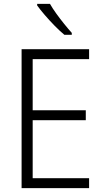

<svg xmlns="http://www.w3.org/2000/svg" viewBox="-20 -967 534 987"><path d="M438 0H91V-714H438V-663H148V-400H421V-349H148V-51H438ZM237 -947Q250 -924 269.5 -897Q289 -870 310 -844Q331 -818 349 -798V-788H311Q288 -807 261 -834.5Q234 -862 210 -890Q186 -918 171 -939V-947Z"/></svg>

Font: Noto Sans Sinhala UI SemiCondensed Light
Style: Regular
Weight: 300
Width: 4
Designer: Jelle Bosma - Monotype Design Team
Foundry: Monotype Imaging Inc.
Version: Version 2.006; ttfautohint (v1.8.4.7-5d5b)